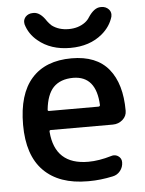

<svg xmlns="http://www.w3.org/2000/svg" viewBox="-54 -812 635 843"><g transform="rotate(-5 264.0 -390.5)"><path d="M156.2 -250Q149.4 -250 150.4 -242.2Q162.1 -96.7 308.6 -96.7Q355.5 -96.7 411.1 -113.3Q417 -115.2 421.9 -115.2Q432.6 -115.2 441.4 -109.4Q456.1 -99.6 456.1 -82Q456.1 -60.5 442.9 -43.9Q429.7 -27.3 409.2 -23.4Q354.5 -11.7 304.7 -11.7Q301.8 -11.7 298.8 -11.7Q172.9 -11.7 105 -80.1Q37.1 -148.4 37.1 -283.2Q37.1 -418 98.1 -486.8Q159.2 -555.7 274.4 -555.7Q383.8 -555.7 437.5 -490.2Q491.2 -424.8 491.2 -305.7Q491.2 -282.2 473.6 -266.6Q455.1 -250 429.7 -250ZM150.4 -340.8Q149.4 -334 156.2 -334H373Q380.9 -334 380.9 -340.8Q375 -468.8 274.4 -469.7Q217.8 -469.7 186.5 -437.5Q157.2 -406.2 150.4 -340.8ZM82 -722.7Q81.1 -727.5 81.1 -732.4Q81.1 -744.1 89.8 -754.9Q102.5 -768.6 123 -768.6H126Q155.3 -768.6 181.6 -727.5Q189.5 -716.8 200.2 -707Q230.5 -684.6 273.4 -684.6Q316.4 -684.6 346.7 -707Q359.4 -716.8 366.2 -728.5Q392.6 -768.6 420.9 -768.6H424.8Q444.3 -768.6 457 -754.9Q465.8 -745.1 465.8 -732.4Q465.8 -728.5 464.8 -722.7Q452.1 -679.7 415 -648.4Q359.4 -601.6 273.4 -601.6Q187.5 -601.6 131.8 -648.4Q94.7 -678.7 82 -722.7Z"/></g></svg>

Font: Gen Jyuu Gothic Medium
Style: Regular
Weight: 500
Designer: [Source Han Sans]
Ryoko NISHIZUKA  (kana & ideographs); Paul D. Hunt (Latin, Greek & Cyrillic); Wenlong ZHANG  (bopomofo
Version: Version 1.002.20150607